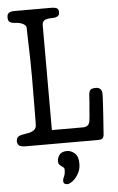

<svg xmlns="http://www.w3.org/2000/svg" viewBox="-67 -866 715 1161"><g transform="rotate(-5 290.5 -285.5)"><path d="M249 108Q249 87 262.5 68.5Q276 50 309 50Q333 50 355 69Q377 88 377 131Q377 161 366.5 183.5Q356 206 342.5 220.5Q329 235 315.5 242.5Q302 250 296 250Q291 250 280.5 247Q270 244 270 227Q270 217 277.5 202.5Q285 188 285 158Q285 152 279.5 147.5Q274 143 267 138Q260 133 254.5 126.5Q249 120 249 108ZM77 -77Q102 -80 118.5 -91.5Q135 -103 135 -126Q135 -137 135.5 -167.5Q136 -198 136 -239Q136 -280 136.5 -326.5Q137 -373 137 -416Q137 -476 136 -519.5Q135 -563 134 -597Q133 -631 132 -658Q131 -685 131 -712Q131 -722 124 -729Q117 -736 106.5 -740.5Q96 -745 84.5 -747Q73 -749 63 -749Q44 -750 32.5 -757Q21 -764 21 -786Q21 -807 33.5 -814Q46 -821 63 -821H283Q315 -821 324.5 -814Q334 -807 334 -790Q334 -771 321 -765Q308 -759 296 -759Q254 -759 241.5 -749Q229 -739 229 -720V-84H419Q433 -84 444 -91Q455 -98 459 -115Q460 -119 462 -140.5Q464 -162 466 -187Q468 -212 470 -234.5Q472 -257 472 -265Q472 -288 479 -301.5Q486 -315 515 -315Q553 -315 553 -274Q553 -267 552.5 -254Q552 -241 550.5 -214Q549 -187 546 -142.5Q543 -98 538 -29Q536 -12 528 -6Q520 0 505 0H66Q32 0 22 -10Q12 -20 12 -34Q12 -58 28.5 -65.5Q45 -73 77 -77Z"/></g></svg>

Font: Life Savers ExtraBold
Style: Regular
Weight: 800
Designer: Pablo Impallari, Rodrigo Fuenzalida, Brenda Gallo
Foundry: Pablo Impallari, Rodrigo Fuenzalida, Brenda Gallo
Version: Version 3.001; ttfautohint (v0.95) -l 8 -r 50 -G 200 -x 14 -